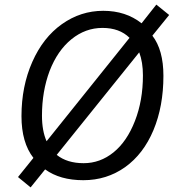

<svg xmlns="http://www.w3.org/2000/svg" viewBox="-20 -772 760 833"><path d="M689 -442.9Q689 -311 645.8 -207.5Q602.5 -104 522.9 -46.9Q442.9 9.8 341.6 9.8Q240.2 9.8 175.8 -37.1L112.8 41L58.1 -3.9L125 -86.9Q73.2 -153.3 73.2 -268.1Q73.2 -397.5 120.1 -503.4Q167 -609.4 248.5 -667.2Q330.1 -725.1 428 -725.1Q525.9 -725.1 594.2 -670.9L658.2 -752L713.9 -707L641.1 -617.2Q689 -555.2 689 -442.9ZM542 -607.9Q498.5 -650.9 424.6 -650.9Q350.6 -650.9 290 -601.8Q229.5 -552.7 195.3 -464.4Q162.1 -376 162.1 -270Q162.1 -204.6 182.1 -159.2ZM226.1 -100.1Q271 -64 342.8 -64Q414.6 -64 472.7 -111.1Q530.8 -158.2 565.4 -247.1Q600.1 -335.9 600.1 -444.8Q600.1 -502.4 584 -544.9Z"/></svg>

Font: Open Sans Hebrew
Style: Italic
Weight: 400
Italic angle: -12°
Foundry: Ascender Corporation, Yanek Iontef
Version: Version 2.001;PS 002.001;hotconv 1.0.70;makeotf.lib2.5.58329